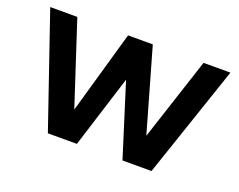

<svg xmlns="http://www.w3.org/2000/svg" viewBox="-89 -680 1045 839"><g transform="rotate(20 434.0 -261.0)"><path d="M142 -522 268 -137 378 -522H493L603 -137L729 -522H854L677 0H542L436 -337L330 0H195L16 -522Z"/></g></svg>

Font: Rising Sun
Style: Bold
Weight: 700
Designer: Matt McInerney, Pablo Impallari, Rodrigo Fuenzalida (Raleway font), Stephen Hutchings (Greek), Cristiano Sobral (main ch
Foundry: The Rising Sun Project Authors
Version: Version 4.327; ttfautohint (v1.8.4.7-5d5b-dirty)